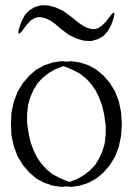

<svg xmlns="http://www.w3.org/2000/svg" viewBox="-20 -736 540 744"><path d="M22.5 -256.8 24.4 -300.8 34.2 -343.8 48.8 -381.8 69.3 -415 93.8 -443.4 121.1 -466.8 152.3 -483.4 184.6 -494.1 218.8 -499 237.3 -497.1 255.9 -499 289.1 -494.1 322.3 -483.4 352.5 -466.8 380.9 -443.4 405.3 -415 425.8 -381.8 440.4 -343.8 449.2 -300.8 452.1 -253.9 449.2 -210 440.4 -167 425.8 -128.9 405.3 -95.7 380.9 -67.4 352.5 -43.9 322.3 -27.3 289.1 -16.6 255.9 -11.7 237.3 -13.7 218.8 -11.7 184.6 -16.6 152.3 -27.3 121.1 -43.9 93.8 -67.4 69.3 -95.7 48.8 -128.9 34.2 -167 24.4 -210ZM224.6 -479.5 194.3 -467.8 168.9 -453.1 146.5 -435.5 126 -414.1 110.4 -388.7 97.7 -360.4 88.9 -330.1 85 -294.9V-259.8L90.8 -219.7L98.6 -184.6L110.4 -153.3L124 -125L140.6 -101.6L160.2 -80.1L182.6 -61.5L210 -46.9L239.3 -34.2L250 -31.2L280.3 -43L305.7 -57.6L328.1 -75.2L348.6 -96.7L364.3 -122.1L377 -150.4L385.7 -180.7L389.6 -215.8V-251L383.8 -291L376 -326.2L364.3 -357.4L350.6 -385.7L334 -409.2L314.5 -430.7L292 -449.2L264.6 -463.9L235.4 -476.6ZM215.8 -624 193.4 -643.6 173.8 -657.2 156.2 -665 141.6 -668.9 127.9 -669.9 114.3 -666 99.6 -657.2 84 -640.6 64.5 -614.3Q44.9 -592.8 53.7 -625L63.5 -653.3L76.2 -677.7L93.8 -696.3L115.2 -709L140.6 -715.8L168 -714.8L196.3 -707L225.6 -693.4L258.8 -668.9L281.2 -650.4L300.8 -636.7L318.4 -627.9L333 -624L346.7 -623L360.4 -627L375 -636.7L390.6 -652.3L410.2 -677.7Q428.7 -700.2 420.9 -668L411.1 -639.6L398.4 -616.2L380.9 -596.7L358.4 -584L334 -577.1L306.6 -578.1L278.3 -585.9L249 -599.6Z"/></svg>

Font: B2 Hana
Style: Regular
Weight: 500
Version: 2020-08-05; (max)